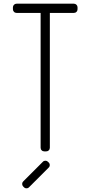

<svg xmlns="http://www.w3.org/2000/svg" viewBox="-20 -820 490 1040"><path d="M250 -750H380C385.7 -750 390.4 -751.9 394.2 -755.8C398.1 -759.6 400 -764.3 400 -770V-780C400 -785.7 398.1 -790.4 394.2 -794.2C390.4 -798.1 385.7 -800 380 -800H70C64.3 -800 59.6 -798.1 55.8 -794.2C51.9 -790.4 50 -785.7 50 -780V-770C50 -764.3 51.9 -759.6 55.8 -755.8C59.6 -751.9 64.3 -750 70 -750H200V-20C200 -14.3 201.9 -9.6 205.8 -5.8C209.6 -1.9 214.3 0 220 0H230C235.7 0 240.4 -1.9 244.2 -5.8C248.1 -9.6 250 -14.3 250 -20ZM212 56.5 106 162.5C102 166.2 100 170.8 100 176.2C100 181.8 102 186.5 106 190.5L109.5 194C113.2 198 117.8 200 123.5 200C129.2 200 133.8 198 137.5 194L243.5 88C247.5 84.3 249.5 79.7 249.5 74C249.5 68.3 247.5 63.7 243.5 60L240 56.5C236.3 52.5 231.7 50.5 226 50.5C220.3 50.5 215.7 52.5 212 56.5Z"/></svg>

Font: lerotica
Style: Regular
Weight: 400
Designer: defharo
Foundry: deFharo
Version: Version 1.001 2011